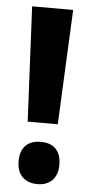

<svg xmlns="http://www.w3.org/2000/svg" viewBox="-53 -746 369 788"><g transform="rotate(5 131.5 -351.5)"><path d="M194 -241H70L47 -714H216ZM47 -76Q47 -118 68.5 -140.5Q90 -163 132 -163Q172 -163 193.5 -140.5Q215 -118 215 -76Q215 -34 192.5 -11.5Q170 11 132 11Q93 11 70 -11.5Q47 -34 47 -76Z"/></g></svg>

Font: Noto Sans Lao Looped ExtraCondensed ExtraBold
Style: Regular
Weight: 800
Width: 2
Designer: Mark Frömberg, Ben Mitchell
Foundry: The Fontpad Ltd
Version: Version 1.002; ttfautohint (v1.8.4.7-5d5b)